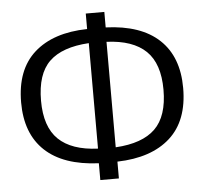

<svg xmlns="http://www.w3.org/2000/svg" viewBox="-53 -778 921 865"><g transform="rotate(-5 407.5 -345.5)"><path d="M774 -350Q774 -202 689 -125.5Q604 -49 450 -45V31H366V-45Q206 -52 123.5 -129.5Q41 -207 41 -348Q41 -496 126.5 -572.5Q212 -649 366 -652V-722H450V-652Q609 -646 691.5 -568.5Q774 -491 774 -350ZM131 -348Q131 -230 190 -173Q249 -116 368 -111V-588Q247 -581 189 -525Q131 -469 131 -348ZM448 -110Q569 -117 627 -173.5Q685 -230 685 -350Q685 -468 626 -525Q567 -582 448 -587Z"/></g></svg>

Font: FiraGO Book
Style: Regular
Weight: 350
Designer: bBox Type
Foundry: bBox Type GmbH
Version: Version 1.001;PS 001.001;hotconv 1.0.88;makeotf.lib2.5.64775